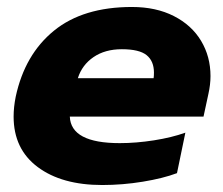

<svg xmlns="http://www.w3.org/2000/svg" viewBox="-20 -515 640 550"><path d="M19 -181Q19 -208 25 -238Q51 -359 134.5 -427Q218 -495 358 -495Q427 -495 478 -469Q529 -443 556 -398Q583 -353 583 -297Q583 -273 577 -246L563 -181H180Q183 -105 323 -105Q370 -105 421 -113Q472 -121 511 -135L487 -19Q447 -4 389 5.5Q331 15 273 15Q157 15 88 -36.5Q19 -88 19 -181ZM420 -291Q421 -297 421 -307Q421 -340 400 -357Q379 -374 329 -374Q281 -374 248 -351.5Q215 -329 203 -291Z"/></svg>

Font: Prompt
Style: Bold Italic
Weight: 700
Italic angle: -12°
Designer: Katatrad Team
Foundry: CadsonDemak
Version: Version 1.001